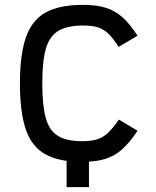

<svg xmlns="http://www.w3.org/2000/svg" viewBox="-20 -652 640 790"><path d="M254 118V0H222V-38H346V118ZM318 14Q222 14 166 -17.5Q110 -49 86 -120Q62 -191 62 -309Q62 -427 86.5 -498Q111 -569 167.5 -600.5Q224 -632 322 -632Q377 -632 415.5 -620Q454 -608 484.5 -580.5Q515 -553 546 -505L468 -459Q446 -494 426.5 -513Q407 -532 383 -539.5Q359 -547 322 -547Q258 -547 221 -525.5Q184 -504 169 -452.5Q154 -401 154 -309Q154 -218 168.5 -166Q183 -114 219 -92.5Q255 -71 318 -71Q354 -71 379 -78.5Q404 -86 424.5 -105.5Q445 -125 469 -160L546 -114Q515 -67 483.5 -38.5Q452 -10 413 2Q374 14 318 14Z"/></svg>

Font: Victor Mono SemiBold
Style: Regular
Weight: 600
Monospace: yes
Designer: Rune Bjørnerås
Version: Version 1.561;gftools[0.9.30]